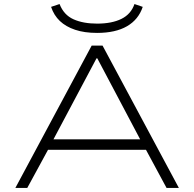

<svg xmlns="http://www.w3.org/2000/svg" viewBox="-20 -931 962 951"><path d="M56 0 434 -705H488L866 0H805L695 -204L734 -189H188L226 -204L115 0ZM458 -642 238 -228 207 -241H715L681 -228L462 -642ZM461 -768Q398 -768 352 -783.5Q306 -799 276.5 -827Q247 -855 233 -897L275 -911Q296 -857 344 -835.5Q392 -814 461 -814Q534 -814 581.5 -837.5Q629 -861 646 -911L687 -897Q666 -834 609 -801Q552 -768 461 -768Z"/></svg>

Font: Nunito Sans 7pt Expanded ExtraLight
Style: Regular
Weight: 250
Width: 7
Designer: Vernon Adams
Foundry: Vernon Adams
Version: Version 3.101;gftools[0.9.27]